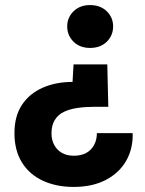

<svg xmlns="http://www.w3.org/2000/svg" viewBox="-20 -528 573 757"><path d="M403 -274 407 -107H354Q317 -107 286 -102.5Q255 -98 232 -87Q209 -76 196 -55Q183 -34 183 -2Q183 24 194 44Q205 64 224.5 75Q244 86 271 86Q300 86 320 75Q340 64 351 43.5Q362 23 362 -3H503Q505 57 478 105Q451 153 398 181Q345 209 270 209Q202 209 149 184.5Q96 160 66.5 112.5Q37 65 37 -3Q37 -70 66.5 -114.5Q96 -159 148 -182Q200 -205 266 -205L270 -274ZM335 -508Q376 -508 401 -483.5Q426 -459 426 -424Q426 -388 401 -363.5Q376 -339 335 -339Q295 -339 270 -363.5Q245 -388 245 -424Q245 -459 270 -483.5Q295 -508 335 -508Z"/></svg>

Font: DM Sans 24pt Black
Style: Regular
Weight: 900
Designer: Colophon Foundry, Jonny Pinhorn
Foundry: Colophon Foundry
Version: Version 4.004;gftools[0.9.30]